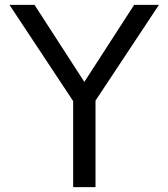

<svg xmlns="http://www.w3.org/2000/svg" viewBox="-20 -770 693 790"><path d="M634 -750H532L327 -433L122 -750H19L281 -354V0H373V-356Z"/></svg>

Font: Orkney
Style: Regular
Weight: 400
Designer: Samuel Oakes and Alfredo Marco Pradil
Foundry: Alfredo Marco Pradil
Version: 1.0; ttfautohint (v1.5)